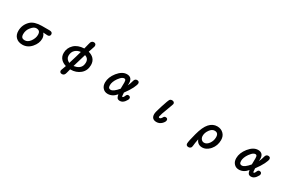

<svg xmlns="http://www.w3.org/2000/svg" viewBox="159 -2188 5683 3803"><g transform="rotate(30 3000.0 -287.0)"><path d="M209 -166Q209 -305.7 311.5 -405.3Q392.6 -482.4 565.4 -483.4H736.3Q801.8 -483.4 808.6 -441.4Q809.6 -436.5 809.6 -431.6Q809.6 -426.8 809.1 -422.4Q808.6 -418 807.6 -413.6Q806.6 -409.2 804.7 -405.3Q792 -377 752.9 -377Q752 -377 653.3 -382.8Q697.3 -331.1 697.3 -265.6Q697.3 -158.2 614.3 -63.5Q530.3 33.2 411.1 33.2Q317.4 33.2 261.7 -22.5Q209 -75.2 209 -166ZM585.9 -290Q585.9 -342.8 563 -365.7Q540 -388.7 494.1 -388.7Q437.5 -388.7 382.8 -318.4Q382.8 -318.4 381.8 -318.4Q324.2 -249 324.2 -159.2Q324.2 -109.4 346.7 -85.9Q368.2 -65.4 409.2 -65.4Q479.5 -65.4 532.2 -137.7Q585.9 -213.9 585.9 -290Z M1329.1 95.7Q1329.1 85 1345.2 44.9Q1361.3 4.9 1373 -32.2Q1300.8 -53.7 1259.8 -95.7Q1205.1 -150.4 1205.1 -236.3Q1205.1 -350.6 1289.1 -431.6Q1369.1 -509.8 1515.6 -516.6L1544.9 -633.8Q1553.7 -680.7 1574.2 -701.2Q1591.8 -718.8 1618.2 -718.8Q1644.5 -718.8 1659.2 -704.1Q1672.9 -690.4 1672.9 -667V-666L1669.9 -643.6L1623 -504.9Q1697.3 -484.4 1740.2 -441.4Q1794.9 -386.7 1794.9 -296.9Q1794.9 -168.9 1705.1 -92.8Q1615.2 -17.6 1486.3 -17.6H1478.5L1465.8 33.2L1455.1 74.2Q1447.3 109.4 1429.7 127.4Q1412.1 145.5 1384.3 145.5Q1356.4 145.5 1342.8 131.8Q1329.1 118.2 1329.1 95.7ZM1315.4 -236.3Q1315.4 -162.1 1400.4 -119.1Q1462.9 -318.4 1490.2 -421.9Q1419.9 -417 1370.1 -372.1Q1315.4 -322.3 1315.4 -236.3ZM1682.6 -290Q1682.6 -345.7 1650.4 -377.9Q1629.9 -398.4 1593.8 -410.2L1503.9 -108.4Q1637.7 -129.9 1670.9 -219.7Q1682.6 -251 1682.6 -290Z M2553.7 -67.4Q2470.7 32.2 2362.3 32.2Q2292 32.2 2249 -17.6Q2207 -63.5 2207 -141.6Q2207 -259.8 2300.8 -378.9Q2397.5 -498 2504.9 -498Q2562.5 -498 2593.8 -466.8Q2627.9 -432.6 2627.9 -361.3Q2627.9 -361.3 2626 -313.5Q2655.3 -374 2671.9 -439.5Q2682.6 -482.4 2711.9 -494.1Q2721.7 -498 2733.4 -498Q2781.2 -498 2787.1 -460Q2788.1 -455.1 2788.1 -450.2Q2788.1 -418 2749 -336.9Q2709 -255.9 2631.8 -152.3L2637.7 -75.2Q2639.6 -68.4 2642.1 -65.4Q2644.5 -62.5 2650.9 -62.5Q2657.2 -62.5 2665 -70.3Q2676.8 -82 2687.5 -109.4Q2694.3 -127.9 2706.1 -139.6Q2717.8 -151.4 2732.4 -151.4Q2773.4 -151.4 2783.2 -123Q2786.1 -114.3 2786.1 -104.5Q2786.1 -76.2 2744.1 -22.5Q2700.2 32.2 2641.6 32.2Q2598.6 32.2 2578.1 5.9Q2563.5 -13.7 2553.7 -67.4ZM2523.4 -390.6Q2514.6 -399.4 2498 -399.4Q2481.4 -399.4 2461.9 -389.6Q2423.8 -369.1 2381.8 -310.5Q2317.4 -218.8 2317.4 -141.6Q2317.4 -98.6 2335 -81.1Q2348.6 -67.4 2375 -67.4Q2438.5 -67.4 2537.1 -186.5L2539.1 -329.1Q2539.1 -375 2523.4 -390.6Z M3363.3 -85Q3363.3 -130.9 3415 -288.1Q3465.8 -448.2 3486.3 -477.5Q3503.9 -498 3531.2 -498Q3574.2 -498 3587.9 -471.7Q3593.8 -460.9 3593.8 -446.3Q3593.8 -439.5 3583 -411.1Q3564.5 -358.4 3553.7 -331.1Q3520.5 -246.1 3493.2 -167Q3472.7 -96.7 3472.7 -90.8Q3472.7 -85 3473.6 -81.1Q3474.6 -75.2 3477.5 -72.3Q3482.4 -67.4 3494.1 -67.4Q3522.5 -67.4 3549.8 -119.1Q3562.5 -144.5 3594.7 -144.5Q3618.2 -144.5 3629.9 -132.8Q3641.6 -121.1 3641.6 -100.6Q3641.6 -61.5 3592.8 -14.6Q3543.9 32.2 3478.5 32.2Q3421.9 32.2 3392.6 2.9Q3363.3 -26.4 3363.3 -85Z M4219.7 94.7Q4219.7 41 4269.5 -143.6Q4319.3 -332 4392.6 -413.1Q4467.8 -498 4571.3 -498Q4659.2 -498 4715.8 -440.4Q4769.5 -387.7 4769.5 -297.9Q4769.5 -170.9 4691.4 -78.1Q4683.6 -68.4 4672.9 -57.6Q4598.6 15.6 4515.6 15.6Q4448.2 15.6 4406.2 -25.4Q4383.8 -48.8 4369.1 -85Q4348.6 15.6 4344.7 70.3Q4342.8 109.4 4324.2 127.4Q4305.7 145.5 4277.3 145.5Q4248 145.5 4233.9 131.3Q4219.7 117.2 4219.7 94.7ZM4655.3 -295.9Q4655.3 -351.6 4630.9 -376Q4609.4 -397.5 4567.4 -397.5Q4507.8 -397.5 4460 -331.1Q4434.6 -295.9 4422.4 -261.7Q4410.2 -227.5 4410.2 -191.4Q4410.2 -145.5 4436.5 -115.2Q4440.4 -111.3 4443.4 -108.4Q4466.8 -85 4502 -85Q4560.5 -85 4608.4 -150.4Q4655.3 -216.8 4655.3 -295.9Z M5553.7 -67.4Q5470.7 32.2 5362.3 32.2Q5292 32.2 5249 -17.6Q5207 -63.5 5207 -141.6Q5207 -259.8 5300.8 -378.9Q5397.5 -498 5504.9 -498Q5562.5 -498 5593.8 -466.8Q5627.9 -432.6 5627.9 -361.3Q5627.9 -361.3 5626 -313.5Q5655.3 -374 5671.9 -439.5Q5682.6 -482.4 5711.9 -494.1Q5721.7 -498 5733.4 -498Q5781.2 -498 5787.1 -460Q5788.1 -455.1 5788.1 -450.2Q5788.1 -418 5749 -336.9Q5709 -255.9 5631.8 -152.3L5637.7 -75.2Q5639.6 -68.4 5642.1 -65.4Q5644.5 -62.5 5650.9 -62.5Q5657.2 -62.5 5665 -70.3Q5676.8 -82 5687.5 -109.4Q5694.3 -127.9 5706.1 -139.6Q5717.8 -151.4 5732.4 -151.4Q5773.4 -151.4 5783.2 -123Q5786.1 -114.3 5786.1 -104.5Q5786.1 -76.2 5744.1 -22.5Q5700.2 32.2 5641.6 32.2Q5598.6 32.2 5578.1 5.9Q5563.5 -13.7 5553.7 -67.4ZM5523.4 -390.6Q5514.6 -399.4 5498 -399.4Q5481.4 -399.4 5461.9 -389.6Q5423.8 -369.1 5381.8 -310.5Q5317.4 -218.8 5317.4 -141.6Q5317.4 -98.6 5335 -81.1Q5348.6 -67.4 5375 -67.4Q5438.5 -67.4 5537.1 -186.5L5539.1 -329.1Q5539.1 -375 5523.4 -390.6Z"/></g></svg>

Font: FakePearl
Style: SemiBold
Weight: 400
Version: Version 1.2